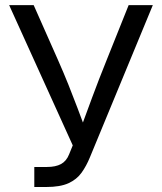

<svg xmlns="http://www.w3.org/2000/svg" viewBox="-20 -748 648 768"><path d="M117.2 0V-80.1H167.5Q202.6 -80.1 224.1 -91.8Q245.6 -103.5 256.3 -130.4L271 -166.5L16.6 -727.5H114.7L211.4 -509.3Q234.9 -456.1 253.9 -408.7Q272.9 -361.3 290 -315.9Q307.1 -270.5 324.7 -223.1H298.8Q323.7 -290.5 349.1 -359.4Q374.5 -428.2 407.2 -509.3L494.6 -727.5H591.3L339.8 -119.1Q325.7 -84.5 306.4 -57.4Q287.1 -30.3 253.9 -15.1Q220.7 0 165 0Z"/></svg>

Font: Inter 24pt
Style: Regular
Weight: 400
Designer: Rasmus Andersson
Foundry: rsms
Version: Version 4.001;git-66647c0bb